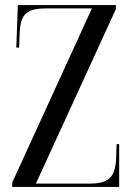

<svg xmlns="http://www.w3.org/2000/svg" viewBox="-20 -734 488 754"><path d="M28 0H448V-168H438L436 -112C433 -39 407 -13 333 -13H121L435 -698V-714H50L44 -547H55L57 -601C60 -674 79 -701 161 -701H341L28 -17Z"/></svg>

Font: Noto Serif Display ExtraCondensed
Style: Regular
Weight: 400
Width: 2
Designer: Monotype Design Team
Foundry: Monotype Imaging Inc.
Version: Version 2.009